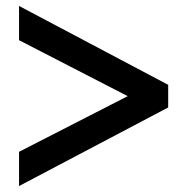

<svg xmlns="http://www.w3.org/2000/svg" viewBox="-20 -632 609 645"><path d="M44 -122 409 -309 44 -497V-612L545 -347V-271L44 -7Z"/></svg>

Font: Bai Jamjuree SemiBold
Style: Regular
Weight: 600
Version: Version 1.000; ttfautohint (v1.6)